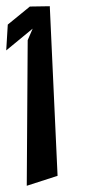

<svg xmlns="http://www.w3.org/2000/svg" viewBox="-31 -665 306 617"><path d="M-11 -503 74 -573 58 -536 55 -68 154 -100 129 -645 65 -644 -6 -586Z"/></svg>

Font: Charger Slice
Style: Regular
Weight: 400
Designer: Jasper
Foundry: Cannot Into Space Fonts
Version: Version 1.1